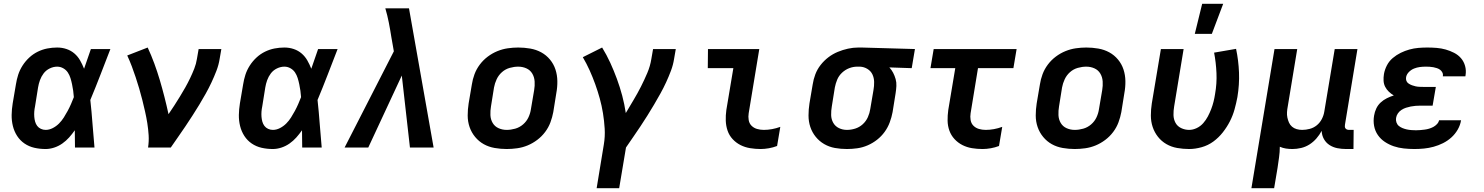

<svg xmlns="http://www.w3.org/2000/svg" viewBox="-20 -779 7840 1014"><path d="M221 8Q190 8 161.5 1.5Q133 -5 109.5 -21Q86 -37 70.5 -61Q55 -85 48 -113.5Q41 -142 41.5 -172Q42 -202 47 -233L64 -333Q68 -359 76 -384Q84 -409 99 -432.5Q114 -456 134.5 -475Q155 -494 179.5 -506Q204 -518 230 -523Q256 -528 282 -528Q308 -528 331.5 -520Q355 -512 373 -496.5Q391 -481 403 -460Q415 -439 424 -416Q433 -442 442 -468Q451 -494 460 -520H563Q537 -453 511 -385.5Q485 -318 457 -251Q464 -188 468.5 -125.5Q473 -63 479 0H376Q376 -23 375.5 -45.5Q375 -68 375 -91Q361 -71 345 -53Q329 -35 309 -21Q289 -7 266 0.5Q243 8 221 8ZM221 -93Q240 -93 258.5 -102.5Q277 -112 291.5 -126.5Q306 -141 317 -158.5Q328 -176 337.5 -193.5Q347 -211 355 -229.5Q363 -248 370 -266Q369 -283 366.5 -300Q364 -317 360.5 -334Q357 -351 352 -367Q347 -383 338 -396.5Q329 -410 314 -418.5Q299 -427 282 -427Q262 -427 242.5 -417.5Q223 -408 210.5 -391.5Q198 -375 191 -355.5Q184 -336 181 -317L165 -217Q162 -203 161 -189.5Q160 -176 161 -162.5Q162 -149 165.5 -136.5Q169 -124 176.5 -114Q184 -104 196 -98.5Q208 -93 221 -93Z M762 0Q767 -33 765 -65Q763 -97 758 -128.5Q753 -160 746 -190.5Q739 -221 731.5 -251.5Q724 -282 715 -312Q706 -342 696.5 -371Q687 -400 676 -429Q665 -458 652 -486L760 -528Q779 -487 795 -443.5Q811 -400 824 -356Q837 -312 848.5 -267Q860 -222 870 -176Q886 -199 901 -222.5Q916 -246 930.5 -269.5Q945 -293 958.5 -317Q972 -341 984 -366Q996 -391 1006 -416.5Q1016 -442 1020 -468L1029 -520H1149L1140 -468Q1135 -436 1123 -405Q1111 -374 1097 -344Q1083 -314 1066.5 -284.5Q1050 -255 1032.5 -226Q1015 -197 996.5 -168.5Q978 -140 959 -111.5Q940 -83 920.5 -55.5Q901 -28 882 0Z M1421 8Q1390 8 1361.5 1.5Q1333 -5 1309.5 -21Q1286 -37 1270.5 -61Q1255 -85 1248 -113.5Q1241 -142 1241.5 -172Q1242 -202 1247 -233L1264 -333Q1268 -359 1276 -384Q1284 -409 1299 -432.5Q1314 -456 1334.5 -475Q1355 -494 1379.5 -506Q1404 -518 1430 -523Q1456 -528 1482 -528Q1508 -528 1531.5 -520Q1555 -512 1573 -496.5Q1591 -481 1603 -460Q1615 -439 1624 -416Q1633 -442 1642 -468Q1651 -494 1660 -520H1763Q1737 -453 1711 -385.5Q1685 -318 1657 -251Q1664 -188 1668.5 -125.5Q1673 -63 1679 0H1576Q1576 -23 1575.5 -45.5Q1575 -68 1575 -91Q1561 -71 1545 -53Q1529 -35 1509 -21Q1489 -7 1466 0.5Q1443 8 1421 8ZM1421 -93Q1440 -93 1458.5 -102.5Q1477 -112 1491.5 -126.5Q1506 -141 1517 -158.5Q1528 -176 1537.5 -193.5Q1547 -211 1555 -229.5Q1563 -248 1570 -266Q1569 -283 1566.5 -300Q1564 -317 1560.5 -334Q1557 -351 1552 -367Q1547 -383 1538 -396.5Q1529 -410 1514 -418.5Q1499 -427 1482 -427Q1462 -427 1442.5 -417.5Q1423 -408 1410.5 -391.5Q1398 -375 1391 -355.5Q1384 -336 1381 -317L1365 -217Q1362 -203 1361 -189.5Q1360 -176 1361 -162.5Q1362 -149 1365.5 -136.5Q1369 -124 1376.5 -114Q1384 -104 1396 -98.5Q1408 -93 1421 -93Z M1800 0 2060 -508 2047 -582Q2041 -621 2033.5 -659.5Q2026 -698 2015 -735H2140L2270 0H2145L2102 -380L1925 0Z M2656 8Q2624 8 2592.5 2.5Q2561 -3 2535 -17.5Q2509 -32 2489.5 -55.5Q2470 -79 2460 -108Q2450 -137 2450 -169Q2450 -201 2455 -233L2472 -333Q2476 -360 2486 -387Q2496 -414 2514 -438Q2532 -462 2556 -480Q2580 -498 2607 -509Q2634 -520 2662 -524Q2690 -528 2717 -528Q2749 -528 2780.5 -522.5Q2812 -517 2838.5 -502.5Q2865 -488 2884.5 -464.5Q2904 -441 2913.5 -412Q2923 -383 2923.5 -351Q2924 -319 2918 -287L2902 -187Q2897 -160 2887 -133Q2877 -106 2859 -82Q2841 -58 2817 -40Q2793 -22 2766.5 -11Q2740 0 2711.5 4Q2683 8 2656 8ZM2656 -93Q2678 -93 2701 -99.5Q2724 -106 2742.5 -122Q2761 -138 2771 -159.5Q2781 -181 2784 -203L2801 -303Q2805 -326 2803.5 -349Q2802 -372 2791 -390.5Q2780 -409 2760 -418Q2740 -427 2717 -427Q2695 -427 2672 -420.5Q2649 -414 2631 -398Q2613 -382 2603 -360.5Q2593 -339 2589 -317L2573 -217Q2569 -194 2570 -171Q2571 -148 2582 -129.5Q2593 -111 2613 -102Q2633 -93 2656 -93Z M3131 215 3169 -16Q3176 -58 3173.5 -99.5Q3171 -141 3164.5 -181Q3158 -221 3147.5 -259Q3137 -297 3123.5 -334.5Q3110 -372 3094 -407.5Q3078 -443 3058 -477L3160 -528Q3184 -489 3203 -447.5Q3222 -406 3238 -362.5Q3254 -319 3266 -274Q3278 -229 3285 -182Q3305 -216 3326 -251Q3347 -286 3365 -321.5Q3383 -357 3398.5 -393.5Q3414 -430 3420 -468L3429 -520H3549L3540 -468Q3535 -436 3523.5 -405.5Q3512 -375 3498 -344.5Q3484 -314 3467.5 -284.5Q3451 -255 3434 -226Q3417 -197 3399 -168.5Q3381 -140 3362.5 -112Q3344 -84 3324.5 -56Q3305 -28 3286 0L3250 215Z M3997 8Q3969 8 3941.5 3.5Q3914 -1 3890.5 -13Q3867 -25 3849 -44.5Q3831 -64 3822.5 -89Q3814 -114 3813 -141.5Q3812 -169 3816 -198L3853 -419H3718L3719 -520H3990L3934 -181Q3931 -163 3934 -145Q3937 -127 3949 -115Q3961 -103 3978 -98Q3995 -93 4014 -93Q4035 -93 4057 -97Q4079 -101 4101 -109L4084 -8Q4063 0 4040.5 4Q4018 8 3997 8Z M4453 8Q4420 8 4389.5 2.5Q4359 -3 4333 -18Q4307 -33 4288 -56.5Q4269 -80 4259.5 -108.5Q4250 -137 4250 -169Q4250 -201 4255 -233L4272 -333Q4276 -360 4286 -386.5Q4296 -413 4314 -436Q4332 -459 4355 -476.5Q4378 -494 4404.5 -505Q4431 -516 4458.5 -522Q4486 -528 4513 -528H4531L4812 -520L4795 -419L4677 -423Q4689 -410 4697 -394.5Q4705 -379 4710 -361.5Q4715 -344 4714 -325Q4713 -306 4710 -287L4694 -187Q4689 -160 4679 -133Q4669 -106 4652 -82.5Q4635 -59 4612 -41Q4589 -23 4562.5 -11.5Q4536 0 4508 4Q4480 8 4453 8ZM4453 -93Q4475 -93 4497 -100Q4519 -107 4536.5 -123Q4554 -139 4563.5 -160.5Q4573 -182 4576 -203L4593 -303Q4597 -325 4596.5 -346.5Q4596 -368 4587.5 -386Q4579 -404 4561 -415Q4543 -426 4522 -427H4507Q4486 -427 4465 -419Q4444 -411 4427 -395Q4410 -379 4401.5 -358.5Q4393 -338 4389 -317L4373 -217Q4369 -194 4369.5 -171.5Q4370 -149 4380.5 -130.5Q4391 -112 4410.5 -102.5Q4430 -93 4453 -93Z M5169 8Q5140 8 5113 3.5Q5086 -1 5062.5 -13Q5039 -25 5021 -44.5Q5003 -64 4994 -89Q4985 -114 4984.5 -141.5Q4984 -169 4988 -198L5025 -419H4894L4911 -520H5349L5332 -419H5145L5106 -181Q5103 -163 5106 -145Q5109 -127 5121 -115Q5133 -103 5150 -98Q5167 -93 5186 -93Q5207 -93 5229 -97Q5251 -101 5273 -109L5256 -8Q5235 0 5212.5 4Q5190 8 5169 8Z M5656 8Q5624 8 5592.5 2.5Q5561 -3 5535 -17.5Q5509 -32 5489.5 -55.5Q5470 -79 5460 -108Q5450 -137 5450 -169Q5450 -201 5455 -233L5472 -333Q5476 -360 5486 -387Q5496 -414 5514 -438Q5532 -462 5556 -480Q5580 -498 5607 -509Q5634 -520 5662 -524Q5690 -528 5717 -528Q5749 -528 5780.5 -522.5Q5812 -517 5838.5 -502.5Q5865 -488 5884.5 -464.5Q5904 -441 5913.5 -412Q5923 -383 5923.5 -351Q5924 -319 5918 -287L5902 -187Q5897 -160 5887 -133Q5877 -106 5859 -82Q5841 -58 5817 -40Q5793 -22 5766.5 -11Q5740 0 5711.5 4Q5683 8 5656 8ZM5656 -93Q5678 -93 5701 -99.5Q5724 -106 5742.5 -122Q5761 -138 5771 -159.5Q5781 -181 5784 -203L5801 -303Q5805 -326 5803.5 -349Q5802 -372 5791 -390.5Q5780 -409 5760 -418Q5740 -427 5717 -427Q5695 -427 5672 -420.5Q5649 -414 5631 -398Q5613 -382 5603 -360.5Q5593 -339 5589 -317L5573 -217Q5569 -194 5570 -171Q5571 -148 5582 -129.5Q5593 -111 5613 -102Q5633 -93 5656 -93Z M6260 8Q6228 8 6197 2.5Q6166 -3 6140 -18Q6114 -33 6095.5 -56.5Q6077 -80 6067.5 -108.5Q6058 -137 6058 -169Q6058 -201 6063 -233L6111 -520H6231L6181 -217Q6177 -194 6177.5 -171.5Q6178 -149 6188 -130.5Q6198 -112 6218 -102.5Q6238 -93 6260 -93Q6280 -93 6300 -102.5Q6320 -112 6334.5 -128.5Q6349 -145 6359 -164Q6369 -183 6376.5 -202.5Q6384 -222 6389 -242Q6394 -262 6397 -282Q6407 -338 6404.5 -393.5Q6402 -449 6392 -501L6508 -521Q6521 -460 6523.5 -396Q6526 -332 6515 -266Q6509 -234 6500 -201.5Q6491 -169 6475.5 -138.5Q6460 -108 6438 -80Q6416 -52 6388 -31.5Q6360 -11 6326 -1.5Q6292 8 6260 8ZM6290 -600 6329 -759H6440L6380 -600Z M6589 215 6711 -520H6831L6781 -217Q6778 -202 6777 -187Q6776 -172 6779 -158Q6782 -144 6787.5 -131.5Q6793 -119 6803.5 -110Q6814 -101 6828 -97Q6842 -93 6857 -93Q6877 -93 6897.5 -98.5Q6918 -104 6934.5 -117.5Q6951 -131 6961 -150.5Q6971 -170 6974 -190L7029 -520H7149L7083 -120Q7082 -115 7082.5 -109.5Q7083 -104 7086.5 -100Q7090 -96 7095 -94.5Q7100 -93 7106 -93H7129L7128 8H7089Q7065 8 7042.5 3.5Q7020 -1 7001.5 -13Q6983 -25 6972 -44.5Q6961 -64 6960 -88Q6949 -67 6932.5 -48Q6916 -29 6895.5 -16Q6875 -3 6851.5 2.5Q6828 8 6806 8Q6788 8 6771.5 5.5Q6755 3 6739 -4Q6739 24 6735 52Q6731 80 6727 108L6709 215Z M7450 8Q7422 8 7394 5Q7366 2 7341 -6.5Q7316 -15 7294 -29.5Q7272 -44 7257 -65.5Q7242 -87 7237 -114Q7232 -141 7237 -169Q7240 -188 7248.5 -206Q7257 -224 7271.5 -237.5Q7286 -251 7304 -260Q7322 -269 7341 -275Q7327 -283 7315 -294.5Q7303 -306 7295.5 -320.5Q7288 -335 7287 -352.5Q7286 -370 7289 -388Q7293 -411 7304.5 -433.5Q7316 -456 7335.5 -472.5Q7355 -489 7377.5 -500Q7400 -511 7423.5 -517.5Q7447 -524 7470.5 -526Q7494 -528 7518 -528Q7543 -528 7567.5 -526Q7592 -524 7615 -517.5Q7638 -511 7659.5 -500Q7681 -489 7696 -471.5Q7711 -454 7717.5 -430.5Q7724 -407 7720 -382L7719 -376H7600V-377Q7602 -387 7597.5 -396Q7593 -405 7585.5 -410.5Q7578 -416 7569 -419Q7560 -422 7550 -424Q7540 -426 7529.5 -426.5Q7519 -427 7509 -427Q7494 -427 7478.5 -425Q7463 -423 7448 -417Q7433 -411 7421 -399Q7409 -387 7406 -372Q7404 -361 7407.5 -352Q7411 -343 7419.5 -337.5Q7428 -332 7437.5 -328.5Q7447 -325 7456.5 -323Q7466 -321 7476.5 -320.5Q7487 -320 7497 -320H7563L7546 -221H7480Q7468 -221 7455.5 -220Q7443 -219 7430.5 -216.5Q7418 -214 7405.5 -210Q7393 -206 7381.5 -198.5Q7370 -191 7362.5 -180Q7355 -169 7353 -156Q7351 -144 7355 -132.5Q7359 -121 7367.5 -114Q7376 -107 7387 -102.5Q7398 -98 7409.5 -95.5Q7421 -93 7433.5 -92Q7446 -91 7458 -91Q7470 -91 7481 -92Q7492 -93 7504 -94.5Q7516 -96 7527.5 -99.5Q7539 -103 7549.5 -108.5Q7560 -114 7569 -123.5Q7578 -133 7580 -144H7697L7696 -143Q7692 -118 7678.5 -94.5Q7665 -71 7645 -53Q7625 -35 7601 -23Q7577 -11 7551.5 -4Q7526 3 7500.5 5.5Q7475 8 7450 8Z"/></svg>

Font: Iosevka Extended Oblique
Style: Bold
Weight: 700
Width: 7
Italic angle: -9°
Monospace: yes
Designer: Belleve Invis
Foundry: Belleve Invis
Version: Version 32.5.0; ttfautohint (v1.8.4)